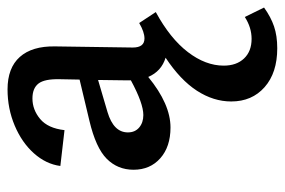

<svg xmlns="http://www.w3.org/2000/svg" viewBox="-143 -323 755 509"><g transform="rotate(-90 234.5 -68.5)"><path d="M469 254Q444 272 419 280.5Q394 289 361 289Q296 289 258 255.5Q220 222 220 167Q220 120 248.5 76Q277 32 336 -7Q300 -18 285 -53Q213 6 151 6Q100 6 69.5 -21Q39 -48 39 -92Q39 -134 68 -163Q97 -192 169 -209L278 -235L279 -287Q280 -328 267.5 -344Q255 -360 228 -360Q198 -360 173.5 -339.5Q149 -319 144 -275L49 -286Q54 -324 82.5 -356Q111 -388 156 -407Q201 -426 252 -426Q309 -426 338 -393.5Q367 -361 366 -300L363 -94Q363 -63 387 -63Q404 -63 428 -77L457 -33Q387 5 351 52Q315 99 315 147Q315 181 334 201Q353 221 386 221Q416 221 444 203ZM276 -99V-111L277 -186L192 -161Q138 -145 138 -107Q138 -88 151 -77Q164 -66 184 -66Q215 -66 276 -99Z"/></g></svg>

Font: Ysabeau Semibold
Style: Regular
Weight: 600
Designer: Christian Thalmann (Catharsis Fonts)
Version: Version 0.003